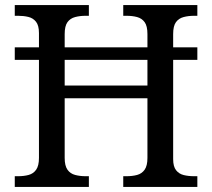

<svg xmlns="http://www.w3.org/2000/svg" viewBox="-20 -734 833 754"><path d="M38 0V-42H51Q74 -42 92.5 -47Q111 -52 122 -67.5Q133 -83 133 -114V-499H38V-548H133V-604Q133 -634 121.5 -648.5Q110 -663 91.5 -667.5Q73 -672 51 -672H38V-714H329V-672H316Q294 -672 275 -667Q256 -662 245 -647Q234 -632 234 -600V-548H559V-600Q559 -632 548 -647Q537 -662 518.5 -667Q500 -672 477 -672H464V-714H755V-672H742Q720 -672 701 -667Q682 -662 671 -647Q660 -632 660 -600V-548H755V-499H660V-109Q660 -80 671.5 -65.5Q683 -51 701.5 -46.5Q720 -42 742 -42H755V0H464V-42H477Q500 -42 518.5 -47Q537 -52 548 -67.5Q559 -83 559 -114V-348H234V-114Q234 -83 245 -67.5Q256 -52 275 -47Q294 -42 316 -42H329V0ZM234 -398H559V-499H234Z"/></svg>

Font: Noto Rashi Hebrew
Style: Regular
Weight: 400
Version: Version 1.006